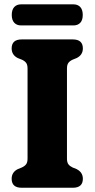

<svg xmlns="http://www.w3.org/2000/svg" viewBox="-20 -886 446 906"><path d="M296 -137.5Q296 -119.5 303 -110.5Q310 -101.5 323 -95.5L341.5 -88Q371 -73 371 -42.5Q371 0 323.5 0H82.5Q35 0 35 -42.5Q35 -73.5 64 -88L82.5 -95.5Q96 -101.5 103 -110.5Q110 -119.5 110 -137.5V-562.5Q110 -580.5 103.2 -589.5Q96.5 -598.5 83 -604.5L64 -612Q35 -626.5 35 -657.5Q35 -700 82.5 -700H323.5Q371 -700 371 -657.5Q371 -626.5 341.5 -612L323 -604.5Q309.5 -598.5 302.8 -589.5Q296 -580.5 296 -562.5ZM35.5 -815.5Q35.5 -840 47.2 -852.8Q59 -865.5 79.5 -865.5H326.5Q347 -865.5 358.8 -852.8Q370.5 -840 370.5 -815.5Q370.5 -791 358.8 -778.5Q347 -766 326.5 -766H79.5Q59 -766 47.2 -778.8Q35.5 -791.5 35.5 -815.5Z"/></svg>

Font: Fraunces 72pt S100
Style: Bold
Weight: 700
Version: Version 1.000; ttfautohint (v1.8.3)